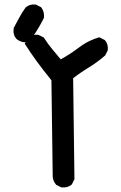

<svg xmlns="http://www.w3.org/2000/svg" viewBox="-20 -819 540 855"><path d="M251.5 14.6 231.9 4.9 230 3.9 229 2.4Q217.3 -11.7 214.8 -30.3V-30.8V-31.2L209 -461.4Q137.7 -549.3 93.3 -619.6L90.3 -624.5L92.8 -629.4L102.5 -648.9L103.5 -650.9L105.5 -652.3Q124 -666.5 149.4 -664.1H151.4L152.8 -663.1L172.4 -653.3L174.8 -651.9L176.3 -649.9Q193.4 -623 213.4 -599.1Q231.4 -577.6 250.5 -554.7Q272.5 -566.9 292 -579.6Q311.5 -592.3 330.1 -606.4Q338.4 -612.8 346.9 -618.4Q355.5 -624 364 -628.9Q372.6 -633.8 381.6 -637.9Q390.6 -642.1 399.7 -645.5Q408.7 -648.9 418 -651.9L421.9 -652.8L425.3 -651.4L444.8 -641.6L446.8 -640.6L447.8 -639.2Q462.4 -622.6 460 -596.7V-594.7L459 -593.3L449.2 -573.7L448.2 -571.8L446.8 -570.8Q411.1 -540 373 -517.1Q361.8 -510.3 350.3 -502.7Q338.9 -495.1 327.6 -487.1Q316.4 -479 305.7 -470.7L311.5 -23.4V-21L310.5 -19L300.8 0.5L299.8 2.4L298.3 3.4Q290 10.7 279.1 13.7Q268.1 16.6 254.9 15.6H252.9ZM86.9 -630.9Q68.4 -633.3 54.2 -645L53.7 -645.5L53.2 -646Q36.6 -665 41 -692.9L41.5 -694.8L42 -696.3Q53.7 -717.3 65.4 -739.7Q71.8 -751.5 78.6 -762.7Q85.4 -773.9 93.8 -785.2L94.2 -786.1L95.2 -786.6Q111.8 -801.3 137.7 -798.8H139.6L141.1 -797.9L160.6 -788.1L162.6 -787.1L164.1 -785.2Q178.2 -766.6 175.8 -741.2V-739.3L174.8 -737.8Q170.9 -730 166.7 -722.2Q162.6 -714.4 158.4 -707Q154.3 -699.7 149.9 -692.4Q137.2 -670.4 124 -653.3Q120.6 -648.4 116.5 -644.8Q112.3 -641.1 108.2 -638.2Q104 -635.3 99.1 -633.3Q94.2 -631.3 88.9 -630.9H87.9Z"/></svg>

Font: NaikaiFont
Style: Bold
Weight: 700
Version: Version 1.89